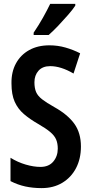

<svg xmlns="http://www.w3.org/2000/svg" viewBox="-20 -957 469 987"><path d="M396 -204Q396 -141 371 -93Q346 -45 300.5 -17.5Q255 10 194 10Q149 10 110 1.5Q71 -7 34 -26V-146Q71 -123 112 -111Q153 -99 188 -99Q231 -99 254 -126.5Q277 -154 277 -193Q277 -220 268.5 -240Q260 -260 238 -278.5Q216 -297 176 -320Q134 -344 103 -370.5Q72 -397 55.5 -434Q39 -471 39 -528Q38 -587 62 -631Q86 -675 130 -699.5Q174 -724 234 -724Q277 -724 317 -712.5Q357 -701 392 -683L358 -579Q293 -617 238 -617Q199 -617 178 -593.5Q157 -570 157 -534Q157 -504 165.5 -484Q174 -464 196.5 -446.5Q219 -429 260 -406Q328 -368 362 -321Q396 -274 396 -204ZM367 -928Q354 -908 330 -880.5Q306 -853 279.5 -825Q253 -797 230 -777H153V-789Q180 -829 201 -866.5Q222 -904 238 -937H367Z"/></svg>

Font: Noto Sans Lao UI ExtCond SemBd
Style: Regular
Weight: 600
Width: 2
Designer: Monotype Design Team
Foundry: Monotype Imaging Inc.
Version: Version 2.000; ttfautohint (v1.8.4.7-5d5b)